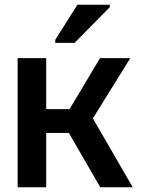

<svg xmlns="http://www.w3.org/2000/svg" viewBox="-20 -786 603 806"><path d="M54 0V-542H174V-328H272L400 -542H527L370 -289L537 0H401L269 -228H174V0ZM212 -606V-619L305 -766H441V-756L293 -606Z"/></svg>

Font: Noto Sans Mono SemiCondensed SemiBold
Style: Regular
Weight: 600
Width: 4
Designer: Monotype Design Team
Foundry: Monotype Imaging Inc.
Version: Version 2.014; ttfautohint (v1.8.4.7-5d5b)